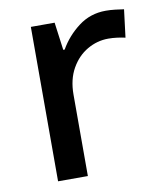

<svg xmlns="http://www.w3.org/2000/svg" viewBox="-68 -605 557 660"><g transform="rotate(-10 211.0 -274.5)"><path d="M345 -549Q361 -549 378 -547Q395 -545 408 -543L396 -446Q383 -449 367.5 -451Q352 -453 337 -453Q298 -453 263.5 -433Q229 -413 207.5 -375Q186 -337 186 -284V0H82V-539H165L178 -442H183Q208 -486 249.5 -517.5Q291 -549 345 -549Z"/></g></svg>

Font: Noto Sans Syriac Medium
Style: Regular
Weight: 500
Designer: Patrick Giasson and the Monotype Design Team
Foundry: Monotype Imaging Inc.
Version: Version 3.000; ttfautohint (v1.8.4.7-5d5b)